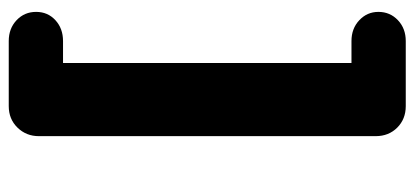

<svg xmlns="http://www.w3.org/2000/svg" viewBox="-268 -476 925 428"><g transform="rotate(90 194.0 -262.5)"><path d="M72 180Q44 180 25.5 162.5Q7 145 7 119Q7 93 25.5 76Q44 59 72 59H121V-584H72Q44 -584 25.5 -601.5Q7 -619 7 -644Q7 -670 25.5 -687.5Q44 -705 72 -705H217Q246 -705 265 -686Q284 -667 284 -638V113Q284 141 265 160.5Q246 180 217 180Z"/></g></svg>

Font: Chiron GoRound TC EB
Style: Regular
Weight: 700
Designer: Ryoko NISHIZUKA 西塚涼子 (kana, bopomofo & ideographs); Paul D. Hunt (Latin, Greek & Cyrillic); Sandoll Communications 산돌커뮤니
Foundry: Adobe
Version: Version 1.000;hotconv 1.1.1;makeotfexe 2.6.0